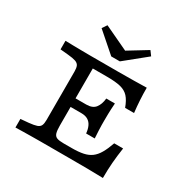

<svg xmlns="http://www.w3.org/2000/svg" viewBox="-169 -931 1088 1095"><g transform="rotate(30 375.0 -384.0)"><path d="M234.7 -2.4Q210.5 -2.4 181.4 -2Q152.3 -1.6 123.2 -1.2Q94.1 -0.8 70.2 0V-56.5L122.8 -61.2Q156.3 -64.5 173.4 -70.4Q190.5 -76.4 196.5 -89.4Q202.4 -102.3 202.4 -125.8V-445.2Q202.4 -468.7 196.5 -481.6Q190.5 -494.5 173.4 -500.6Q156.3 -506.6 122.8 -509.7L70.2 -514.5V-571Q94.1 -570.2 123.2 -569.8Q152.3 -569.4 181.4 -569Q210.5 -568.5 234.7 -568.5H244.4H419.6Q480 -568.5 525.4 -569.4Q570.7 -570.2 605.4 -571Q605.3 -529.4 607.7 -490.2Q610 -451.1 614.8 -409.7H555.9Q540.5 -452 520.5 -473.8Q500.4 -495.6 467.5 -503.9Q434.5 -512.1 378.9 -512.1H284V-136.1Q284 -103.9 289.2 -87Q294.4 -70.2 309.4 -64.5Q324.3 -58.9 353.3 -58.9H406.4Q451 -58.9 481.6 -65.3Q512.3 -71.7 533.7 -87.5Q555.1 -103.3 571.4 -131.4Q587.8 -159.4 603.1 -203.4H661.9Q653.9 -150.9 649.9 -102Q646 -53.2 646.1 0Q602.4 -1.6 544.8 -2Q487.2 -2.4 411.6 -2.4H244.4ZM248.9 -258.9V-315.3H439.5V-258.9ZM436.4 -172Q434 -199 424.9 -218.4Q415.9 -237.9 398.8 -248.4Q381.8 -258.9 354.4 -258.9V-315.3Q395.4 -315.3 413.8 -338.7Q432.3 -362.2 436.4 -402.2H493.1Q489.9 -357.1 489.5 -332.7Q489 -308.3 489 -287.1Q489 -273.5 489.1 -258.2Q489.1 -243 490.3 -222.5Q491.5 -202 493.1 -172ZM516.1 -767.6 537.7 -738.2 397.2 -624.3H340.7L212.3 -736.5L233.3 -767.6L430.4 -674.6L357.6 -670.8Z"/></g></svg>

Font: Playfair 5pt SemiExpanded Light
Style: Regular
Weight: 300
Width: 6
Designer: Claus Eggers Sørensen
Foundry: Claus Eggers Sørensen
Version: Version 2.203